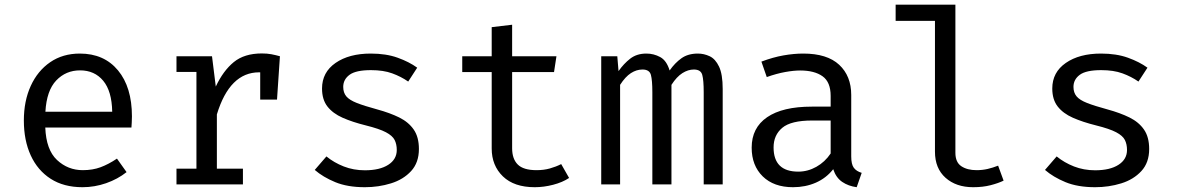

<svg xmlns="http://www.w3.org/2000/svg" viewBox="-20 -777 4963 809"><path d="M170.8 -239.5Q174.4 -145.6 220.3 -102.8Q266.2 -60 328.7 -60Q370.3 -60 403.6 -72.3Q436.9 -84.6 472.8 -108.7L513.3 -51.8Q475.9 -22.1 427.2 -5.1Q378.5 11.8 327.7 11.8Q248.7 11.8 193.6 -23.6Q138.5 -59 109.5 -122.3Q80.5 -185.6 80.5 -269.2Q80.5 -351.3 109.5 -414.9Q138.5 -478.5 191.5 -514.9Q244.6 -551.3 316.4 -551.3Q418.5 -551.3 477.2 -480.5Q535.9 -409.7 535.9 -286.7Q535.9 -272.8 535.1 -260.5Q534.4 -248.2 533.8 -239.5ZM317.4 -480.5Q257.4 -480.5 216.9 -437.9Q176.4 -395.4 171.3 -306.2H452.8Q451.3 -392.8 414.9 -436.7Q378.5 -480.5 317.4 -480.5Z M723.6 0V-66.2H807.7V-473.8H723.6V-540H873.3L889.2 -412.3Q920.5 -479 965.1 -515.4Q1009.7 -551.8 1083.1 -551.8Q1105.6 -551.8 1123.3 -548.5Q1141 -545.1 1159.5 -540L1147.2 -357.4H1076.4V-472.3Q1074.4 -472.3 1071.8 -472.3Q947.7 -472.3 893.8 -294.9V-66.2H1003.6V0Z M1517.4 -59.5Q1580 -59.5 1615.9 -82.6Q1651.8 -105.6 1651.8 -145.1Q1651.8 -169.2 1642.8 -187.2Q1633.8 -205.1 1606.2 -219.7Q1578.5 -234.4 1521 -248.7Q1465.1 -262.6 1423.8 -280.8Q1382.6 -299 1359.7 -328.2Q1336.9 -357.4 1336.9 -404.1Q1336.9 -472.3 1393.8 -511.8Q1450.8 -551.3 1542.1 -551.3Q1607.2 -551.3 1655.6 -533.8Q1704.1 -516.4 1737.9 -491.8L1700 -433.3Q1669.7 -454.4 1632.6 -467.9Q1595.4 -481.5 1543.1 -481.5Q1479.5 -481.5 1452.8 -461.8Q1426.2 -442.1 1426.2 -410.8Q1426.2 -386.7 1439.2 -371Q1452.3 -355.4 1483.6 -343.1Q1514.9 -330.8 1569.7 -315.9Q1622.6 -301.5 1662.1 -282.1Q1701.5 -262.6 1723.3 -231Q1745.1 -199.5 1745.1 -149.2Q1745.1 -91.8 1712.3 -56.2Q1679.5 -20.5 1627.4 -4.4Q1575.4 11.8 1517.4 11.8Q1444.1 11.8 1392.6 -9.5Q1341 -30.8 1306.2 -61L1355.4 -117.9Q1387.2 -91.8 1428.5 -75.6Q1469.7 -59.5 1517.4 -59.5Z M2377.9 -27.2Q2350.3 -8.7 2310.8 1.5Q2271.3 11.8 2233.3 11.8Q2146.2 11.8 2099 -33.8Q2051.8 -79.5 2051.8 -151.3V-473.3H1927.7V-540H2051.8V-662.6L2137.9 -672.8V-540H2324.6L2314.4 -473.3H2137.9V-152.3Q2137.9 -107.2 2161.8 -83.6Q2185.6 -60 2241 -60Q2271.3 -60 2296.9 -67.2Q2322.6 -74.4 2344.6 -85.6Z M2920.5 -551.3Q2946.2 -551.3 2970.3 -540Q2994.4 -528.7 3009.7 -496.4Q3025.1 -464.1 3025.1 -402.1V0H2945.1V-388.2Q2945.1 -439 2939 -461.5Q2932.8 -484.1 2903.6 -484.1Q2879.5 -484.1 2855.4 -469Q2831.3 -453.8 2809.2 -419.5V0H2728.7V-388.2Q2728.7 -439 2722.6 -461.5Q2716.4 -484.1 2687.2 -484.1Q2662.1 -484.1 2638.5 -469Q2614.9 -453.8 2592.8 -419.5V0H2513.3V-540H2581L2586.2 -477.4Q2608.2 -508.7 2635.6 -530Q2663.1 -551.3 2703.6 -551.3Q2734.4 -551.3 2761.5 -536.7Q2788.7 -522.1 2801.5 -480Q2823.6 -511.8 2851.3 -531.5Q2879 -551.3 2920.5 -551.3Z M3566.7 -117.9Q3566.7 -85.1 3577.4 -70.3Q3588.2 -55.4 3610.8 -48.7L3589.7 11.8Q3554.9 7.2 3528.7 -10.5Q3502.6 -28.2 3490.8 -64.1Q3461.5 -26.7 3417.7 -7.4Q3373.8 11.8 3321.5 11.8Q3240.5 11.8 3193.8 -33.8Q3147.2 -79.5 3147.2 -154.9Q3147.2 -238.5 3212.3 -283.1Q3277.4 -327.7 3400.5 -327.7H3480V-372.8Q3480 -431.3 3445.9 -455.6Q3411.8 -480 3351.3 -480Q3324.6 -480 3288.7 -473.6Q3252.8 -467.2 3210.8 -452.3L3188.2 -517.4Q3237.4 -535.9 3281.3 -543.6Q3325.1 -551.3 3364.6 -551.3Q3465.1 -551.3 3515.9 -504.1Q3566.7 -456.9 3566.7 -376.9ZM3343.6 -53.8Q3383.6 -53.8 3419.7 -74.1Q3455.9 -94.4 3480 -130.3V-269.2H3402.1Q3312.8 -269.2 3276.2 -238.5Q3239.5 -207.7 3239.5 -155.9Q3239.5 -53.8 3343.6 -53.8Z M4005.6 -757.4V-133.3Q4005.6 -93.3 4030.5 -76.7Q4055.4 -60 4094.9 -60Q4119 -60 4141.3 -65.1Q4163.6 -70.3 4185.6 -79L4208.7 -15.9Q4186.7 -5.1 4154.1 3.3Q4121.5 11.8 4080.5 11.8Q4008.7 11.8 3964.1 -27.9Q3919.5 -67.7 3919.5 -137.9V-689.2H3753.8V-757.4Z M4594.4 -59.5Q4656.9 -59.5 4692.8 -82.6Q4728.7 -105.6 4728.7 -145.1Q4728.7 -169.2 4719.7 -187.2Q4710.8 -205.1 4683.1 -219.7Q4655.4 -234.4 4597.9 -248.7Q4542.1 -262.6 4500.8 -280.8Q4459.5 -299 4436.7 -328.2Q4413.8 -357.4 4413.8 -404.1Q4413.8 -472.3 4470.8 -511.8Q4527.7 -551.3 4619 -551.3Q4684.1 -551.3 4732.6 -533.8Q4781 -516.4 4814.9 -491.8L4776.9 -433.3Q4746.7 -454.4 4709.5 -467.9Q4672.3 -481.5 4620 -481.5Q4556.4 -481.5 4529.7 -461.8Q4503.1 -442.1 4503.1 -410.8Q4503.1 -386.7 4516.2 -371Q4529.2 -355.4 4560.5 -343.1Q4591.8 -330.8 4646.7 -315.9Q4699.5 -301.5 4739 -282.1Q4778.5 -262.6 4800.3 -231Q4822.1 -199.5 4822.1 -149.2Q4822.1 -91.8 4789.2 -56.2Q4756.4 -20.5 4704.4 -4.4Q4652.3 11.8 4594.4 11.8Q4521 11.8 4469.5 -9.5Q4417.9 -30.8 4383.1 -61L4432.3 -117.9Q4464.1 -91.8 4505.4 -75.6Q4546.7 -59.5 4594.4 -59.5Z"/></svg>

Font: FiraCode Nerd Font
Style: Regular
Weight: 400
Designer: Carrois Corporate, Edenspiekermann AG, Nikita Prokopov
Foundry: Carrois Corporate, Edenspiekermann AG, Nikita Prokopov
Version: Version 6.002;Nerd Fonts 3.4.0